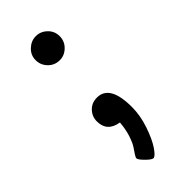

<svg xmlns="http://www.w3.org/2000/svg" viewBox="-216 -516 752 752"><g transform="rotate(-45 159.5 -140.0)"><path d="M91.8 -66.9Q91.8 -93.8 110.4 -113.3Q128.9 -132.8 158.2 -132.8Q229 -132.8 229 -9.8Q229 38.1 211.9 87.6Q194.8 137.2 176 164.6Q157.2 191.9 147 191.9Q138.2 191.9 118.7 172.4Q99.1 152.8 99.1 145Q99.1 140.1 106 129.6Q112.8 119.1 121.8 106Q130.9 92.8 140.4 64.5Q149.9 36.1 152.8 0Q91.8 -9.8 91.8 -66.9ZM91.8 -405.8Q91.8 -433.6 112.3 -452.9Q132.8 -472.2 158.9 -472.2Q185.1 -472.2 205.1 -453.1Q225.1 -434.1 225.1 -406Q225.1 -377.9 205.1 -358.4Q185.1 -338.9 159.2 -338.9Q130.4 -338.9 111.1 -358.9Q91.8 -378.9 91.8 -405.8Z"/></g></svg>

Font: CMU Concrete
Style: Bold
Weight: 700
Version: Version 0.7.0